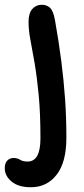

<svg xmlns="http://www.w3.org/2000/svg" viewBox="-60 -527 355 807"><path d="M70 260Q17 260 -11.5 236Q-40 212 -40 180Q-40 159 -29.5 148Q-19 137 -3 137Q13 137 24.5 144.5Q36 152 56 152Q110 152 110 55Q110 -52 102.5 -129Q95 -206 85.5 -261.5Q76 -317 68 -358.5Q60 -400 60 -435Q60 -472 76 -489.5Q92 -507 115 -507Q137 -507 150.5 -494Q164 -481 171 -443Q187 -353 197.5 -271.5Q208 -190 213.5 -111Q219 -32 219 52Q219 155 178 207.5Q137 260 70 260Z"/></svg>

Font: Shantell Sans Normal
Style: Regular
Weight: 500
Designer: Stephen Nixon, Anya Danilova, Shantell Martin
Foundry: Arrow Type
Version: Version 1.009;[a7da0bfa3]